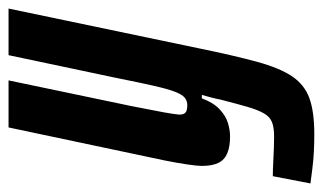

<svg xmlns="http://www.w3.org/2000/svg" viewBox="-214 -377 755 449"><g transform="rotate(-90 163.5 -152.5)"><path d="M74 205Q54 205 33.5 204Q13 203 -6 200.5Q-25 198 -41 196L-24 108Q-9 108 8.5 109Q26 110 42 110.5Q58 111 68 111Q90 111 102.5 106Q115 101 123 87Q131 73 138 49Q145 25 155 -14Q157 -25 160 -36Q163 -47 166 -58H158Q148 -31 132.5 -16.5Q117 -2 100.5 3Q84 8 69 8Q45 8 29.5 1.5Q14 -5 7 -19.5Q0 -34 0 -58Q0 -69 3.5 -92.5Q7 -116 13 -146L90 -510H200L140 -223Q130 -173 125.5 -148Q121 -123 120 -111Q120 -103 122.5 -99Q125 -95 130 -93.5Q135 -92 142 -92Q152 -92 159.5 -98Q167 -104 173.5 -121Q180 -138 187.5 -171Q195 -204 206 -259L259 -510H368L275 -65Q258 18 243.5 71Q229 124 209.5 153Q190 182 158.5 193.5Q127 205 74 205Z"/></g></svg>

Font: Saira UltraCondensed ExtraBold
Style: Italic
Weight: 800
Width: 1
Italic angle: -12°
Designer: Hector Gatti with collaboration of the Omnibus-Type team
Foundry: Omnibus-Type
Version: Version 1.101